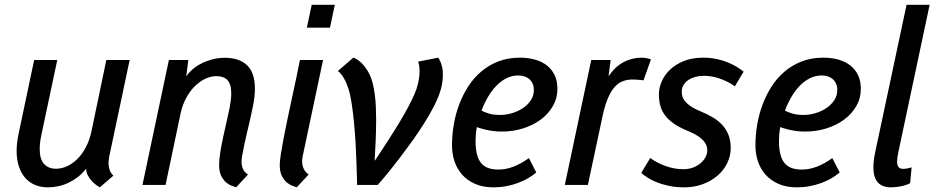

<svg xmlns="http://www.w3.org/2000/svg" viewBox="-20 -782 3952 812"><path d="M344.2 -68.8Q328.6 -48.3 309.3 -33.4Q290 -18.6 269.3 -8.8Q248.5 1 226.3 5.6Q204.1 10.3 182.6 10.3Q151.9 10.3 127.4 -0.2Q103 -10.7 85.9 -30.5Q68.8 -50.3 59.6 -79.1Q50.3 -107.9 50.3 -144Q50.3 -176.3 58.6 -216.3L124.5 -528.3H222.2L155.8 -215.3Q147.9 -179.7 147.9 -152.3Q147.9 -108.4 166.5 -88.4Q185.1 -68.4 216.8 -68.4Q240.7 -68.4 263.9 -79.1Q287.1 -89.8 307.4 -109.9Q327.6 -129.9 343 -159.2Q358.4 -188.5 366.7 -226.1L429.7 -528.3H528.3L441.9 -119.6Q440.9 -113.3 439.9 -106.2Q439 -99.1 439 -92.3Q439 -78.1 443.4 -64.2Q447.8 -50.3 459.5 -39.1L402.8 9.8Q397 7.8 387.2 0.7Q377.4 -6.3 367.7 -17.1Q357.9 -27.8 351.1 -41Q344.2 -54.2 344.2 -68.8Z M906.7 -84Q906.7 -106.4 911.6 -137.5Q916.5 -168.5 923.6 -201.7Q930.7 -234.9 938.5 -268.1Q946.3 -301.3 951.7 -329.1Q958 -362.3 958 -387.2Q958 -407.7 953.6 -421.9Q949.2 -436 940.9 -444.3Q932.6 -452.6 920.9 -456.3Q909.2 -460 894.5 -460Q874 -460 851.3 -450.2Q828.6 -440.4 807.6 -420.9Q786.6 -401.4 769.5 -371.6Q752.4 -341.8 743.7 -302.2L680.2 0H582.5L694.3 -528.3H776.4L767.6 -459.5Q776.9 -473.1 792.7 -487.3Q808.6 -501.5 829.6 -512.5Q850.6 -523.4 876.2 -530.5Q901.9 -537.6 930.7 -537.6Q992.2 -537.6 1025.1 -505.9Q1058.1 -474.1 1058.1 -406.7Q1058.1 -373 1049.3 -330.6Q1038.1 -276.4 1025.6 -225.1Q1013.2 -173.8 1003.4 -119.6Q1002.4 -114.3 1002 -108.9Q1001.5 -103.5 1001.5 -98.1Q1001.5 -82 1007.3 -68.1Q1013.2 -54.2 1028.8 -43.9L978.5 10.3Q973.1 7.8 961.2 3.9Q949.2 0 937.3 -9.8Q925.3 -19.5 916 -37.1Q906.7 -54.7 906.7 -84Z M1259.8 -119.6Q1257.8 -110.4 1257.8 -99.1Q1257.8 -83.5 1263.9 -69.3Q1270 -55.2 1285.2 -43.9L1234.9 10.3Q1229.5 7.8 1217.5 3.9Q1205.6 0 1193.6 -9.8Q1181.6 -19.5 1172.4 -37.1Q1163.1 -54.7 1163.1 -84Q1163.1 -100.1 1167.5 -128.9Q1171.9 -157.7 1179 -194.8Q1186 -231.9 1195.1 -274.9Q1204.1 -317.9 1213.6 -361.8Q1223.1 -405.8 1232.2 -448.5Q1241.2 -491.2 1248.5 -528.3H1346.2ZM1375.5 -665H1277.8L1298.3 -761.7H1396Z M1542 -469.2Q1550.8 -452.1 1556.2 -430.2Q1561.5 -408.2 1564.9 -382.8Q1568.4 -357.4 1569.6 -330.1Q1570.8 -302.7 1570.8 -274.9Q1570.8 -249.5 1570.1 -225.1Q1569.3 -200.7 1568.4 -178.5Q1567.4 -156.2 1566.2 -137.2Q1564.9 -118.2 1564.5 -104H1566.4Q1573.7 -115.2 1587.6 -136.2Q1601.6 -157.2 1618.7 -183.6Q1635.7 -210 1654.5 -240.2Q1673.3 -270.5 1690.4 -300.5Q1707.5 -330.6 1721.2 -358.4Q1734.9 -386.2 1742.2 -408.2Q1749 -430.2 1751.7 -448Q1754.4 -465.8 1754.4 -480Q1754.4 -499 1751.7 -509.5Q1749 -520 1748.5 -521.5L1833.5 -538.1Q1835.4 -535.2 1838.6 -529.5Q1841.8 -523.9 1845 -515.4Q1848.1 -506.8 1850.6 -494.9Q1853 -482.9 1853 -466.8Q1853 -453.6 1851.1 -437.5Q1849.1 -421.4 1843.8 -402.3Q1837.4 -378.9 1824 -350.6Q1810.5 -322.3 1792.7 -291.7Q1774.9 -261.2 1753.7 -229.5Q1732.4 -197.8 1710.4 -167.7Q1688.5 -137.7 1667.5 -110.1Q1646.5 -82.5 1628.4 -60.3Q1610.4 -38.1 1597.2 -22.5Q1584 -6.8 1577.6 0H1490.2Q1490.2 -5.9 1489.5 -31.5Q1488.8 -57.1 1487.5 -94.2Q1486.3 -131.3 1483.9 -175.3Q1481.4 -219.2 1477.3 -262.2Q1473.1 -305.2 1467.5 -343Q1461.9 -380.9 1454.1 -404.8Q1447.8 -424.3 1441.2 -438Q1434.6 -451.7 1428.5 -460.7Q1422.4 -469.7 1417.2 -474.6Q1412.1 -479.5 1408.7 -481.4L1474.1 -538.1Q1478.5 -537.1 1486.3 -533Q1494.1 -528.8 1503.4 -520.8Q1512.7 -512.7 1522.7 -500Q1532.7 -487.3 1542 -469.2Z M2087.9 -64.9Q2120.1 -64.9 2152.1 -77.4Q2184.1 -89.8 2216.8 -113.3L2248 -52.7Q2232.9 -39.6 2213.1 -28.1Q2193.4 -16.6 2170.2 -8.1Q2147 0.5 2120.8 5.4Q2094.7 10.3 2066.9 10.3Q2022.5 10.3 1989.5 -4.2Q1956.5 -18.6 1934.8 -43Q1913.1 -67.4 1902.3 -99.4Q1891.6 -131.3 1891.6 -167Q1891.6 -209.5 1898.9 -253.7Q1906.2 -297.9 1921.6 -339.1Q1937 -380.4 1960.2 -416.5Q1983.4 -452.6 2015.4 -479.7Q2047.4 -506.8 2088.1 -522.5Q2128.9 -538.1 2178.7 -538.1Q2214.8 -538.1 2244.1 -529.5Q2273.4 -521 2294.2 -504.2Q2314.9 -487.3 2326.2 -462.9Q2337.4 -438.5 2337.4 -406.2Q2337.4 -366.2 2318.1 -333Q2298.8 -299.8 2266.4 -275.9Q2233.9 -252 2191.4 -238.8Q2148.9 -225.6 2102.5 -225.6Q2080.6 -225.6 2062 -228.3Q2043.5 -231 2029.8 -234.4Q2016.1 -237.8 2007.6 -240.7Q1999 -243.7 1996.6 -244.6Q1993.7 -229 1992.4 -213.9Q1991.2 -198.7 1991.2 -185.1Q1991.2 -152.8 1997.1 -129.9Q2002.9 -106.9 2014.6 -92.5Q2026.4 -78.1 2044.7 -71.5Q2063 -64.9 2087.9 -64.9ZM2172.4 -462.9Q2145 -462.9 2121.6 -450.9Q2098.1 -439 2078.6 -418.7Q2059.1 -398.4 2043.5 -371.6Q2027.8 -344.7 2016.6 -314.9Q2024.4 -309.1 2045.2 -302.5Q2065.9 -295.9 2095.7 -295.9Q2120.6 -295.9 2145.8 -303.5Q2170.9 -311 2191.4 -324.7Q2211.9 -338.4 2224.9 -357.9Q2237.8 -377.4 2237.8 -401.4Q2237.8 -417.5 2232.2 -429.2Q2226.6 -440.9 2217.3 -448.5Q2208 -456.1 2196.3 -459.5Q2184.6 -462.9 2172.4 -462.9Z M2701.7 -442.4Q2690.4 -443.8 2677.2 -444.8Q2664.1 -445.8 2656.2 -445.8Q2631.8 -445.8 2612.5 -438Q2593.3 -430.2 2578.1 -412.6Q2563 -395 2551.3 -367.4Q2539.6 -339.8 2530.3 -300.3L2466.3 0H2368.7L2480.5 -528.3H2562.5L2553.7 -459.5Q2581.5 -500.5 2617.4 -519.3Q2653.3 -538.1 2692.9 -538.1Q2706.1 -538.1 2717.5 -535.4Q2729 -532.7 2732.9 -530.8Z M2971.2 -147Q2971.2 -156.7 2967.5 -166.7Q2963.9 -176.8 2955.1 -186.8Q2946.3 -196.8 2931.4 -206.8Q2916.5 -216.8 2894 -226.1Q2856.4 -241.2 2832 -257.8Q2807.6 -274.4 2793 -293.7Q2778.3 -313 2772.5 -335Q2766.6 -356.9 2766.6 -383.3Q2766.6 -409.7 2778.3 -437.3Q2790 -464.8 2813.5 -487.3Q2836.9 -509.8 2872.1 -523.9Q2907.2 -538.1 2954.1 -538.1Q2985.4 -538.1 3012 -532.2Q3038.6 -526.4 3060.1 -517.3Q3081.5 -508.3 3097.9 -498Q3114.3 -487.8 3125 -479L3087.9 -417Q3071.8 -428.7 3054.7 -437Q3037.6 -445.3 3020.5 -450.9Q3003.4 -456.5 2987.1 -459Q2970.7 -461.4 2957 -461.4Q2938 -461.4 2920.9 -456.8Q2903.8 -452.1 2891.1 -443.6Q2878.4 -435.1 2870.8 -422.6Q2863.3 -410.2 2863.3 -394.5Q2863.3 -384.3 2866 -374Q2868.7 -363.8 2877.2 -353.5Q2885.7 -343.3 2900.9 -332.8Q2916 -322.3 2940.9 -312Q2969.2 -300.3 2992.9 -286.6Q3016.6 -272.9 3033.7 -254.6Q3050.8 -236.3 3060.5 -212.4Q3070.3 -188.5 3070.3 -156.7Q3070.3 -123 3055.7 -92.5Q3041 -62 3014.6 -39.3Q2988.3 -16.6 2952.4 -3.2Q2916.5 10.3 2874 10.3Q2837.9 10.3 2808.3 3.9Q2778.8 -2.4 2756.1 -11.7Q2733.4 -21 2717.3 -31.7Q2701.2 -42.5 2691.9 -50.8L2730 -113.8Q2743.2 -104 2759.3 -95.5Q2775.4 -86.9 2793.5 -80.3Q2811.5 -73.7 2830.8 -70.1Q2850.1 -66.4 2869.6 -66.4Q2892.1 -66.4 2910.6 -73.2Q2929.2 -80.1 2942.6 -91.6Q2956.1 -103 2963.6 -117.4Q2971.2 -131.8 2971.2 -147Z M3371.1 -64.9Q3403.3 -64.9 3435.3 -77.4Q3467.3 -89.8 3500 -113.3L3531.2 -52.7Q3516.1 -39.6 3496.3 -28.1Q3476.6 -16.6 3453.4 -8.1Q3430.2 0.5 3404.1 5.4Q3377.9 10.3 3350.1 10.3Q3305.7 10.3 3272.7 -4.2Q3239.7 -18.6 3218 -43Q3196.3 -67.4 3185.5 -99.4Q3174.8 -131.3 3174.8 -167Q3174.8 -209.5 3182.1 -253.7Q3189.5 -297.9 3204.8 -339.1Q3220.2 -380.4 3243.4 -416.5Q3266.6 -452.6 3298.6 -479.7Q3330.6 -506.8 3371.3 -522.5Q3412.1 -538.1 3461.9 -538.1Q3498 -538.1 3527.3 -529.5Q3556.6 -521 3577.4 -504.2Q3598.1 -487.3 3609.4 -462.9Q3620.6 -438.5 3620.6 -406.2Q3620.6 -366.2 3601.3 -333Q3582 -299.8 3549.6 -275.9Q3517.1 -252 3474.6 -238.8Q3432.1 -225.6 3385.7 -225.6Q3363.8 -225.6 3345.2 -228.3Q3326.7 -231 3313 -234.4Q3299.3 -237.8 3290.8 -240.7Q3282.2 -243.7 3279.8 -244.6Q3276.9 -229 3275.6 -213.9Q3274.4 -198.7 3274.4 -185.1Q3274.4 -152.8 3280.3 -129.9Q3286.1 -106.9 3297.9 -92.5Q3309.6 -78.1 3327.9 -71.5Q3346.2 -64.9 3371.1 -64.9ZM3455.6 -462.9Q3428.2 -462.9 3404.8 -450.9Q3381.3 -439 3361.8 -418.7Q3342.3 -398.4 3326.7 -371.6Q3311 -344.7 3299.8 -314.9Q3307.6 -309.1 3328.4 -302.5Q3349.1 -295.9 3378.9 -295.9Q3403.8 -295.9 3429 -303.5Q3454.1 -311 3474.6 -324.7Q3495.1 -338.4 3508.1 -357.9Q3521 -377.4 3521 -401.4Q3521 -417.5 3515.4 -429.2Q3509.8 -440.9 3500.5 -448.5Q3491.2 -456.1 3479.5 -459.5Q3467.8 -462.9 3455.6 -462.9Z M3814 -761.7H3911.6L3779.8 -141.1Q3773.9 -114.7 3773.9 -99.1Q3773.9 -82.5 3780.3 -75.2Q3786.6 -67.9 3799.3 -67.9Q3808.6 -67.9 3818.1 -69.8Q3827.6 -71.8 3835.4 -74.2L3829.1 -7.3Q3813.5 1 3791.5 5.6Q3769.5 10.3 3748.5 10.3Q3711.9 10.3 3692.9 -10Q3673.8 -30.3 3673.8 -74.7Q3673.8 -103.5 3681.6 -139.6Z"/></svg>

Font: Ufes Sans
Style: Italic
Weight: 400
Designer: Ricardo Esteves & Filipe Motta
Foundry: ProDesignUfes - Ricardo Esteves, Filipe Motta
Version: Version 2.0